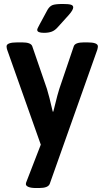

<svg xmlns="http://www.w3.org/2000/svg" viewBox="-20 -738 521 965"><path d="M472 -505Q472 -499 469 -488L230 186Q222 207 177 207H161Q136 207 123 201.5Q110 196 110 187Q110 181 115 170L185 -11L16 -488Q15 -491 14 -495.5Q13 -500 13 -505Q13 -525 68 -525H91Q135 -525 142 -506L216 -291Q227 -256 245 -177H248L257 -213Q269 -263 278 -291L351 -506Q358 -525 402 -525H419Q472 -525 472 -505ZM167 -588Q167 -592 171.5 -600.5Q176 -609 179 -615L219 -689Q229 -706 243 -712Q257 -718 296 -718Q324 -718 336 -714.5Q348 -711 348 -701Q348 -688 326 -663L270 -601Q256 -585 240 -579Q224 -573 201 -573Q167 -573 167 -588Z"/></svg>

Font: Asap-SemiBold
Style: Regular
Weight: 600
Designer: Pablo Cosgaya
Foundry: Omnibus-Type
Version: Version 2.000; ttfautohint (v1.8)